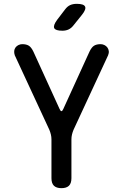

<svg xmlns="http://www.w3.org/2000/svg" viewBox="-20 -970 640 1000"><path d="M300 10Q274 10 261 -2.5Q248 -15 248 -42V-244Q248 -257 245 -269.5Q242 -282 237 -294L57 -682Q53 -694 54 -704.5Q55 -715 61 -723Q67 -731 76.5 -735.5Q86 -740 96 -740Q117 -740 130 -732Q143 -724 154 -701L290 -403Q295 -391 300 -391Q305 -391 310 -403L446 -701Q457 -724 470 -732Q483 -740 504 -740Q514 -740 523.5 -735.5Q533 -731 539 -723Q545 -715 546.5 -704.5Q548 -694 543 -682L363 -294Q358 -282 355 -269.5Q352 -257 352 -244V-42Q352 -15 339 -2.5Q326 10 300 10ZM305 -810Q269 -810 262.5 -823.5Q256 -837 277 -866L319 -921Q331 -937 345.5 -943.5Q360 -950 380 -950Q416 -950 423 -936Q430 -922 407 -893L362 -837Q351 -823 337 -816.5Q323 -810 305 -810Z"/></svg>

Font: Maple Mono Medium
Style: Regular
Weight: 500
Monospace: yes
Designer: subframe7536
Version: Version 7.000